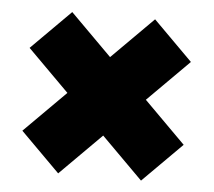

<svg xmlns="http://www.w3.org/2000/svg" viewBox="-41 -665 632 568"><g transform="rotate(5 274.5 -380.5)"><path d="M151.5 -140.5 35 -257 158 -380 35 -503 151.5 -619.5 274.5 -496.5 397.5 -619.5 514 -503 391 -380 514 -257 397.5 -140.5 274.5 -263.5Z"/></g></svg>

Font: Encode Sans SC SemiExpanded Black
Style: Regular
Weight: 900
Width: 6
Designer: Multiple Designers
Foundry: Impallari Type
Version: Version 3.002